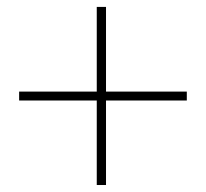

<svg xmlns="http://www.w3.org/2000/svg" viewBox="-20 -609 599 558"><path d="M261.2 -71.3V-316.9H35.6V-342.8H261.2V-588.9H288.1V-342.8H522.9V-316.9H288.1V-71.3Z"/></svg>

Font: Roboto Slab Thin
Style: Regular
Weight: 100
Designer: Google
Version: Version 2.000; ttfautohint (v1.8.1.43-b0c9)